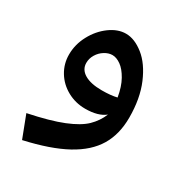

<svg xmlns="http://www.w3.org/2000/svg" viewBox="-162 -515 847 903"><g transform="rotate(30 261.5 -63.0)"><path d="M472 -67Q472 23 433 88Q394 153 310 199Q226 245 88 276L42 156Q158 132 226 104.5Q294 77 327 45Q360 13 378 -30Q341 0 271 0Q218 0 173.5 -24.5Q129 -49 103.5 -91Q78 -133 78 -183Q78 -238 105 -288.5Q132 -339 175 -370.5Q218 -402 262 -402Q309 -402 358 -363Q407 -324 439.5 -247.5Q472 -171 472 -67ZM295 -114Q344 -114 377 -122Q368 -176 347.5 -212.5Q327 -249 303 -266Q279 -283 257 -283Q236 -283 215 -270Q194 -257 181 -235.5Q168 -214 168 -190Q168 -154 201.5 -134Q235 -114 295 -114Z"/></g></svg>

Font: FiraGO Medium
Style: Italic
Weight: 500
Italic angle: -8°
Designer: bBox Type GmbH
Foundry: bBox Type GmbH
Version: Version 1.001